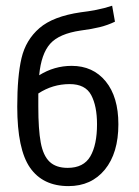

<svg xmlns="http://www.w3.org/2000/svg" viewBox="-20 -630 478 658"><path d="M385.7 -204.1Q385.7 -105.5 339.4 -48.8Q293 7.8 214.8 7.8Q127 7.8 83 -55.2Q39.1 -118.2 39.1 -264.6Q39.1 -368.2 53.7 -430.7Q68.4 -493.2 115.2 -533.7Q162.1 -574.2 256.8 -587.9Q282.2 -590.8 310.1 -596.2Q337.9 -601.6 364.3 -610.4L374 -555.7Q349.6 -543.9 322.3 -537.1Q294.9 -530.3 256.8 -525.4Q182.6 -514.6 151.9 -480Q121.1 -445.3 114.3 -372.1Q166 -404.3 225.6 -404.3Q298.8 -404.3 342.3 -351.1Q385.7 -297.9 385.7 -204.1ZM312.5 -204.1Q312.5 -266.6 292.5 -304.2Q272.5 -341.8 218.8 -341.8Q160.2 -341.8 111.3 -309.6V-264.6Q111.3 -186.5 119.6 -141.6Q127.9 -96.7 149.9 -75.7Q171.9 -54.7 211.9 -54.7Q266.6 -54.7 289.6 -94.2Q312.5 -133.8 312.5 -204.1Z"/></svg>

Font: Sudo
Style: Bold
Weight: 700
Monospace: yes
Designer: Jens Kutilek
Foundry: Jens Kutilek
Version: Version 0.040